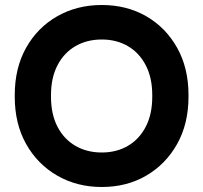

<svg xmlns="http://www.w3.org/2000/svg" viewBox="-20 -734 813 768"><path d="M387 14Q288 14 209 -31.5Q130 -77 84.5 -158Q39 -239 39 -347V-354Q39 -462 84.5 -543Q130 -624 209 -669Q288 -714 387 -714Q487 -714 565 -669Q643 -624 688.5 -543Q734 -462 734 -354V-347Q734 -239 688.5 -158Q643 -77 565 -31.5Q487 14 387 14ZM387 -124Q446 -124 491.5 -150.5Q537 -177 563 -227Q589 -277 589 -347V-354Q589 -423 563 -473Q537 -523 491.5 -549.5Q446 -576 387 -576Q328 -576 282 -549.5Q236 -523 210 -473Q184 -423 184 -354V-347Q184 -277 210 -227Q236 -177 282 -150.5Q328 -124 387 -124Z"/></svg>

Font: SUSE Thin
Style: Bold
Weight: 700
Version: Version 1.000